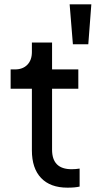

<svg xmlns="http://www.w3.org/2000/svg" viewBox="-20 -859 466 885"><path d="M127 -166V-450H29V-539H49Q85 -539 106 -560.5Q127 -582 127 -619V-663H220V-539H341V-450H220V-169Q220 -79 310 -79Q329 -79 347 -82V1Q326 6 291 6Q212 6 169.5 -38.5Q127 -83 127 -166ZM301 -839H401L387 -655H316Z"/></svg>

Font: Evergrow Sans 
Style: Medium
Weight: 500
Foundry: 10Web
Version: Version 1.000